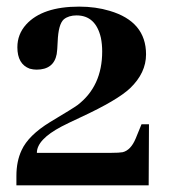

<svg xmlns="http://www.w3.org/2000/svg" viewBox="-20 -557 521 577"><path d="M90.8 -97.7Q90.8 -137.7 165 -176.8Q183.6 -186.5 223.6 -205.1Q333 -255.9 371.1 -292Q418.9 -337.9 418.9 -393.6Q418.9 -492.2 309.6 -524.4Q267.6 -537.1 217.8 -537.1Q107.4 -537.1 58.6 -483.4Q32.2 -454.1 32.2 -415Q32.2 -364.3 69.3 -350.6Q80.1 -347.7 89.8 -347.7Q141.6 -347.7 150.4 -394.5Q152.3 -406.2 153.3 -431.6Q155.3 -484.4 171.9 -499Q186.5 -510.7 210 -510.7Q267.6 -510.7 283.2 -443.4Q287.1 -423.8 287.1 -402.3Q287.1 -297.9 212.9 -241.2Q201.2 -232.4 130.9 -190.4Q65.4 -150.4 44.9 -105.5Q29.3 -72.3 29.3 -28.3V0H426.8L427.7 -183.6H405.3L387.7 -140.6Q373 -105.5 348.6 -99.6Q337.9 -97.7 315.4 -97.7Z"/></svg>

Font: Abhaya Libre ExtraBold
Style: Regular
Weight: 800
Designer: Pushpananda Ekanayake, Sol Matas, Pathum Egodawatta
Foundry: Mooniak
Version: Version 1.050 ; ttfautohint (v1.6)